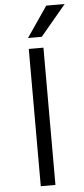

<svg xmlns="http://www.w3.org/2000/svg" viewBox="-64 -1011 458 1045"><g transform="rotate(-5 165.5 -488.5)"><path d="M331.1 -976.6 191.4 -809.6H116.2L230.5 -976.6ZM115.2 0V-750H195.3V0Z"/></g></svg>

Font: Mgen+ 1c regular
Style: Regular
Weight: 400
Designer: [Source Han Sans]
Ryoko NISHIZUKA  (kana & ideographs); Paul D. Hunt (Latin, Greek & Cyrillic); Wenlong ZHANG  (bopomofo
Version: Version 1.059.20150602